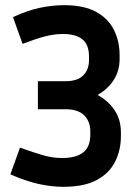

<svg xmlns="http://www.w3.org/2000/svg" viewBox="-20 -710 541 740"><path d="M446 -185Q446 -132 424 -87.5Q402 -43 353.5 -16.5Q305 10 224 10Q178 10 128.5 -1Q79 -12 20 -38L57 -141Q110 -122 146.5 -111.5Q183 -101 220 -101Q273 -101 300.5 -122.5Q328 -144 328 -190V-204Q328 -242 304.5 -265.5Q281 -289 232 -289H126V-397H232Q279 -397 301 -419.5Q323 -442 323 -478V-492Q323 -538 297.5 -558.5Q272 -579 223 -579Q188 -579 152.5 -569.5Q117 -560 67 -541L30 -644Q86 -670 134 -680Q182 -690 227 -690Q304 -690 351 -664Q398 -638 419.5 -594Q441 -550 441 -497V-483Q441 -436 417.5 -400.5Q394 -365 356 -344Q397 -322 421.5 -285.5Q446 -249 446 -199Z"/></svg>

Font: Inria Sans
Style: Bold
Weight: 700
Designer: Black Foundry Team
Foundry: Black Foundry
Version: Version 1.2; ttfautohint (v1.8.3)